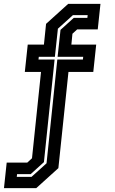

<svg xmlns="http://www.w3.org/2000/svg" viewBox="-28 -770 592 990"><path d="M-7.5 200 6.5 68.5H112.5L137 46L183.5 -399H100L115 -540H198.5L209.5 -647L323.5 -750H490L476 -618.5H370L345.5 -596L340 -540H468L453 -399H325L273 97L159 200ZM58.5 142H134.5L212 72L267.5 -463H399.5L401 -477H269L284 -616L352.5 -678H422.5L424 -692H348L270.5 -622L255 -477H172L170.5 -463H253.5L198.5 66L130 128H60Z"/></svg>

Font: Tourney Thin
Style: Regular
Weight: 100
Designer: Tyler Finck
Foundry: Etcetera Type Co
Version: Version 1.015